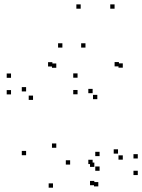

<svg xmlns="http://www.w3.org/2000/svg" viewBox="-20 -848 660 890"><path d="M441.6 -56.3V-76.3H421.6V-56.3ZM441.6 -124.3V-144.3H421.6V-124.3ZM305.1 -85.1V-105.1H285.1V-85.1ZM240.9 -163V-183H220.9V-163ZM240.9 -533.8V-553.8H220.9V-533.8ZM222.8 -539.8V-559.8H202.8V-539.8ZM31.1 -487.3V-507.3H11.1V-487.3ZM31.1 -410.4V-430.4H11.1V-410.4ZM133.1 -384.9V-404.9H113.1V-384.9ZM101 -424.2V-444.2H81V-424.2ZM101 -128.5V-148.5H81V-128.5ZM225.6 22V2H205.6V22ZM435.7 16V-4H415.7V16ZM618.7 -36.5V-56.5H598.7V-36.5ZM618.7 -113.4V-133.4H598.7V-113.4ZM527.1 -135.9V-155.9H507.1V-135.9ZM549.2 -107.9V-127.9H529.2V-107.9ZM549.2 -534.3V-554.3H529.2V-534.3ZM531.2 -540.3V-560.3H511.2V-540.3ZM339.5 -487.8V-507.8H319.5V-487.8ZM339.5 -410.9V-430.9H319.5V-410.9ZM431.1 -388.3V-408.3H411.1V-388.3ZM409.4 -416V-436H389.4V-416ZM409.4 -87.5V-107.5H389.4V-87.5ZM417.3 -74.4V-94.4H397.3V-74.4ZM417.3 10.6V-9.4H397.3V10.6ZM269.2 -627.4V-647.4H249.2V-627.4ZM354 -807.7V-827.7H334V-807.7ZM511.1 -807.7V-827.7H491.1V-807.7ZM376.2 -627.4V-647.4H356.2V-627.4Z"/></svg>

Font: Monaspace Xenon Dots Var
Style: Regular
Weight: 400
Designer: Riley Cran and the Lettermatic Team
Version: Version 1.100 (Monaspace Xenon Dots)